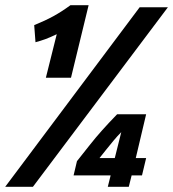

<svg xmlns="http://www.w3.org/2000/svg" viewBox="-47 -721 668 741"><path d="M-27 0 492 -693H601L80 0ZM369 0 380 -44H237L250 -99Q277 -133 299.5 -161.5Q322 -190 347 -218Q372 -246 405 -280H517L477 -111H517L501 -44H461L450 0ZM337 -111H396L421 -211Q406 -196 391 -178Q376 -160 362.5 -143Q349 -126 337 -111ZM130 -421 172 -589Q147 -577 129.5 -570.5Q112 -564 90 -558L85 -624Q127 -641 159 -658.5Q191 -676 225 -701H295L227 -421Z"/></svg>

Font: Ubuntu Sans Mono
Style: Italic
Weight: 400
Italic angle: -13.5°
Monospace: yes
Designer: Dalton Maag Ltd
Foundry: Dalton Maag Ltd
Version: Version 1.006